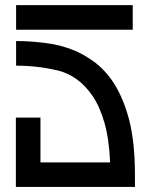

<svg xmlns="http://www.w3.org/2000/svg" viewBox="-20 -744 601 762"><path d="M43.9 -723.6Q198.2 -723.6 506.8 -723.6Q506.8 -691.4 506.8 -626Q352.5 -626 43.9 -626Q43.9 -659.2 43.9 -723.6ZM43 -2Q43 -93.8 43 -277.3Q76.2 -277.3 140.6 -277.3Q140.6 -217.8 140.6 -99.6Q233.4 -99.6 417 -99.6Q413.1 -192.4 394.5 -256.8Q376 -321.3 346.7 -364.3Q292 -443.4 210.9 -463.9Q128.9 -483.4 43.9 -483.4Q43.9 -515.6 43.9 -581.1Q101.6 -581.1 161.1 -573.2Q219.7 -566.4 274.4 -543.9Q309.6 -529.3 341.8 -506.8Q375 -485.4 402.3 -453.1Q454.1 -394.5 484.4 -296.9Q515.6 -199.2 515.6 -50.8Q515.6 -34.2 515.6 -2Q515.6 -2 515.6 -2Q403.3 -2 291 -2Q179.7 -2 66.4 -2Q61.5 -2 54.7 -2Q48.8 -2 43 -2Z"/></svg>

Font: Oishi
Style: Regular
Weight: 400
Designer: bBranding
Version: Version 1.0